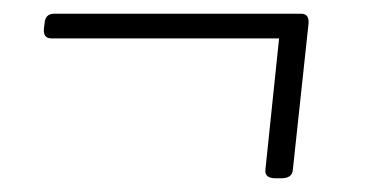

<svg xmlns="http://www.w3.org/2000/svg" viewBox="-20 -337 560 280"><path d="M382 -77Q366 -77 367 -89L387 -281H55Q43 -281 44 -295L45 -303Q46 -317 59 -317H419Q431 -317 430 -303L407 -89Q406 -77 390 -77Z"/></svg>

Font: Asap Condensed Condensed Thin
Style: Italic
Weight: 100
Width: 3
Italic angle: -6°
Designer: Pablo Cosgaya
Foundry: Omnibus-Type
Version: Version 3.001; ttfautohint (v1.8.4.7-5d5b)